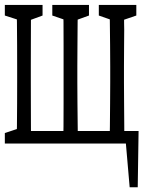

<svg xmlns="http://www.w3.org/2000/svg" viewBox="-35 -558 602 790"><path d="M33.2 32.7Q34.2 5.4 34.7 -39.3Q35.2 -84 35.4 -132.3Q35.6 -180.7 35.6 -219.2V-285.6Q35.6 -324.2 35.4 -372.6Q35.2 -420.9 34.7 -465.8Q34.2 -510.7 33.2 -537.6H93.3Q92.3 -510.7 92.3 -465.8Q92.3 -420.9 92 -372.6Q91.8 -324.2 91.8 -285.6V-219.2Q91.8 -180.7 92 -132.3Q92.3 -84 92.3 -39.6Q92.3 4.9 93.3 32.7ZM225.1 32.7Q226.1 5.4 226.3 -39.3Q226.6 -84 226.6 -132.3Q226.6 -180.7 226.6 -219.2V-285.6Q226.6 -324.2 226.6 -372.6Q226.6 -420.9 226.3 -465.8Q226.1 -510.7 225.1 -537.6H285.6Q284.7 -510.7 284.4 -465.8Q284.2 -420.9 283.7 -372.6Q283.2 -324.2 283.2 -285.6V-219.2Q283.2 -180.7 283.7 -132.3Q284.2 -84 284.7 -39.6Q285.2 4.9 285.6 32.7ZM416 32.7Q417 5.4 417.2 -39.3Q417.5 -84 418 -132.3Q418.5 -180.7 418.5 -219.2V-285.6Q418.5 -324.2 418 -372.6Q417.5 -420.9 417 -465.8Q416.5 -510.7 416 -537.6H476.6Q475.6 -516.1 475.6 -482.9Q475.6 -465.8 475.6 -465.8Q476.1 -462.9 476.1 -435.5Q476.1 -404.8 475.6 -372.6Q475.1 -340.3 475.1 -285.6V-219.2Q475.1 -180.7 475.6 -132.3Q476.1 -84 476.3 -39.6Q476.6 4.9 476.6 32.7ZM498.5 212.4 478.5 -19 513.2 32.7H64.9V-19H535.2L531.7 212.4ZM-15.1 -494.1V-537.6H140.1V-494.1L75.2 -470.2H59.1ZM180.2 -494.1V-537.6H331.1V-494.1L265.1 -470.2H250ZM371.6 -494.1V-537.6H525.9V-494.1L456.1 -470.2H439.9ZM-15.1 32.7V-10.7L59.1 -35.2H64.9V32.7Z"/></svg>

Font: Scarab Serif
Style: Condensed
Weight: 400
Designer: John Roberts
Foundry: Scarab
Version: 1.0